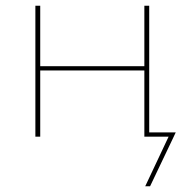

<svg xmlns="http://www.w3.org/2000/svg" viewBox="-20 -479 663 673"><path d="M589 0 506 174H489L571 0H486V-232H121V0H104V-459H121V-247H486V-459H503V-15H596Z"/></svg>

Font: Ysabeau SC Thin
Style: Regular
Weight: 200
Designer: Christian Thalmann (Catharsis Fonts)
Version: Version 0.003